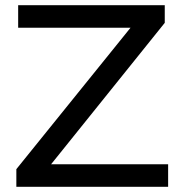

<svg xmlns="http://www.w3.org/2000/svg" viewBox="-20 -720 697 740"><path d="M177 -87 615 -632V-700H50V-613H483L43 -68V0H628V-87Z"/></svg>

Font: AWKNG-Font Medium
Style: Regular
Weight: 500
Designer: Awakening Church
Foundry: Awakening Church
Version: Version 1.700;PS 001.700;hotconv 1.0.88;makeotf.lib2.5.64775